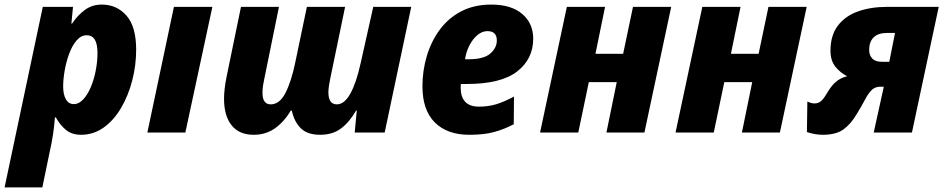

<svg xmlns="http://www.w3.org/2000/svg" viewBox="-58 -579 4129 839"><path d="M-38 240 129 -549H261L254 -476H257Q280 -511 312 -535Q344 -559 387 -559Q452 -559 494.5 -511Q537 -463 537 -362Q537 -294 520 -228Q503 -162 471.5 -108Q440 -54 395.5 -22Q351 10 296 10Q256 10 230 -11.5Q204 -33 186 -66H182Q179 -26 173.5 10Q168 46 157 95L127 240ZM265 -124Q286 -124 305 -144Q324 -164 338 -196.5Q352 -229 360 -269Q368 -309 368 -348Q368 -425 321 -425Q296 -425 276.5 -402Q257 -379 244 -343.5Q231 -308 224.5 -270Q218 -232 218 -201Q218 -166 230 -145Q242 -124 265 -124Z M586 0 702 -549H870L752 0Z M1051 10Q987 10 954 -31.5Q921 -73 921 -147Q921 -188 932 -243L995 -549H1161L1097 -235Q1094 -222 1091.5 -206Q1089 -190 1089 -173Q1089 -123 1125 -123Q1164 -123 1189.5 -173Q1215 -223 1232 -305L1283 -549H1450L1385 -235Q1382 -221 1379.5 -204.5Q1377 -188 1377 -176Q1377 -123 1414 -123Q1447 -123 1473 -170Q1499 -217 1518 -303L1573 -549H1739L1623 0H1492L1501 -96H1498Q1469 -45 1432 -17.5Q1395 10 1341 10Q1286 10 1257 -18Q1228 -46 1217 -96H1213Q1183 -46 1143 -18Q1103 10 1051 10Z M1993 10Q1896 10 1842 -44Q1788 -98 1788 -202Q1788 -270 1807 -334Q1826 -398 1863.5 -449Q1901 -500 1957.5 -529.5Q2014 -559 2089 -559Q2176 -559 2224 -518Q2272 -477 2272 -410Q2272 -321 2201.5 -266.5Q2131 -212 1981 -212H1956Q1955 -206 1955 -197Q1955 -113 2035 -113Q2076 -113 2110.5 -123.5Q2145 -134 2188 -157L2187 -36Q2145 -14 2101 -2Q2057 10 1993 10ZM1974 -320H1989Q2056 -320 2084.5 -345Q2113 -370 2113 -402Q2113 -443 2072 -443Q2049 -443 2028.5 -426Q2008 -409 1993.5 -381Q1979 -353 1974 -320Z M2302 0 2419 -549H2586L2544 -344H2665L2708 -549H2875L2758 0H2592L2637 -220H2515L2469 0Z M2894 0 3011 -549H3178L3136 -344H3257L3300 -549H3467L3350 0H3184L3229 -220H3107L3061 0Z M3537 10Q3504 10 3468 -2L3470 -135Q3477 -132 3485 -129.5Q3493 -127 3500 -127Q3518 -127 3529.5 -137Q3541 -147 3554 -169Q3573 -202 3593 -220Q3613 -238 3644 -246Q3615 -260 3593 -287Q3571 -314 3571 -357Q3571 -424 3603 -466.5Q3635 -509 3691 -529Q3747 -549 3818 -549H4044L3927 0H3760L3804 -200H3788Q3765 -200 3750 -184.5Q3735 -169 3721 -142Q3707 -115 3686 -81Q3661 -38 3628.5 -14Q3596 10 3537 10ZM3796 -309H3828L3853 -435H3818Q3779 -435 3759.5 -415.5Q3740 -396 3740 -361Q3740 -338 3753.5 -323.5Q3767 -309 3796 -309Z"/></svg>

Font: Noto Sans Disp ExtBd
Style: Italic
Weight: 800
Italic angle: -12°
Designer: Monotype Design Team
Foundry: Monotype Imaging Inc.
Version: Version 2.000;GOOG;noto-source:20170915:90ef993387c0